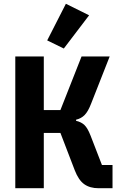

<svg xmlns="http://www.w3.org/2000/svg" viewBox="-20 -997 640 1017"><path d="M61 -698H212V-414H300L412 -698H561L463 -449Q447 -407 428.5 -388Q410 -369 383 -363V-357Q410 -351 427 -335Q444 -319 460 -278L520 -123H576V0H502Q456 0 426 -21.5Q396 -43 376 -95L300 -293H212V0H61ZM318 -740 230 -783 329 -977 452 -916Z"/></svg>

Font: Lilex
Style: Regular
Weight: 400
Monospace: yes
Designer: Mike Abbink, Paul van der Laan, Pieter van Rosmalen, Mikhael Khrustik
Foundry: Mikhael Khrustik
Version: Version 2.510